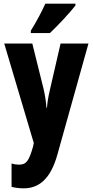

<svg xmlns="http://www.w3.org/2000/svg" viewBox="-20 -786 505 1046"><path d="M391 -756V-766H227C207 -722 181 -672 148 -619V-606H252C300 -651 364 -721 391 -756ZM3 -549 164 -7 160 13C137 94 122 111 83 111C70 111 56 109 43 105V232C63 237 85 240 109 240C189 240 255 193 293 55L462 -549H310L252 -297C242 -255 238 -228 236 -199H233C231 -229 226 -264 218 -299L156 -549Z"/></svg>

Font: Noto Sans Sinhala UI ExtraCondensed ExtraBold
Style: Regular
Weight: 800
Width: 2
Designer: Jelle Bosma - Monotype Design Team
Foundry: Monotype Imaging Inc.
Version: Version 2.006